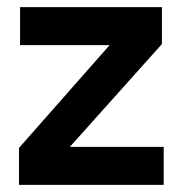

<svg xmlns="http://www.w3.org/2000/svg" viewBox="-20 -516 519 536"><path d="M33 0V-103L286 -390H36V-496H432V-393L175 -106H437V0Z"/></svg>

Font: Firefly Display
Style: Bold
Weight: 700
Designer: Colophon Foundry, Jonny Pinhorn
Foundry: Colophon Foundry
Version: Version 1.200; ttfautohint (v1.8.3)